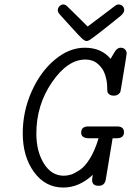

<svg xmlns="http://www.w3.org/2000/svg" viewBox="-20 -833 588 861"><path d="M239 -788Q240 -799 247.5 -806Q255 -813 264 -813Q272 -813 280.5 -805.5Q289 -798 326 -761Q354 -733 373 -714Q412 -743 458 -778Q491 -804 498 -808.5Q505 -813 512 -813Q522 -813 529.5 -806Q537 -799 537 -788Q537 -775 520 -761Q452 -706 420.5 -682Q389 -658 381.5 -653.5Q374 -649 369 -649Q360 -649 347.5 -660.5Q335 -672 299 -712Q270 -744 251 -765Q239 -777 239 -788ZM82 -235Q82 -333 121.5 -422Q161 -511 225.5 -565Q290 -619 360 -619Q435 -619 476 -569Q478 -573 482 -579.5Q486 -586 487.5 -589Q489 -592 492 -596.5Q495 -601 496.5 -603.5Q498 -606 500.5 -609Q503 -612 505.5 -613.5Q508 -615 510.5 -616.5Q513 -618 516 -618.5Q519 -619 522 -619Q533 -619 540.5 -611.5Q548 -604 548 -593Q548 -587 523 -438Q521 -427 520 -422Q519 -417 511 -410.5Q503 -404 490 -404Q469 -404 462 -420Q461 -422 460.5 -447Q460 -472 450.5 -500Q441 -528 418 -547Q396 -566 363 -566Q283 -566 213 -464Q143 -362 143 -234Q143 -154 177 -99.5Q211 -45 266 -45Q282 -45 298 -50Q314 -55 337.5 -70.5Q361 -86 383.5 -122.5Q406 -159 422 -213H380Q344 -213 344 -238Q344 -266 376 -266H505Q536 -266 536 -240Q536 -213 503 -213H485L454 -26Q448 0 424 0H421Q393 0 393 -26Q393 -30 394.5 -39Q396 -48 396 -49Q335 8 264 8Q183 8 132.5 -61.5Q82 -131 82 -235Z"/></svg>

Font: CMU Typewriter Text
Style: LightOblique
Weight: 200
Italic angle: -9.46001°
Version: Version 0.7.0